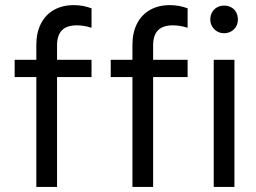

<svg xmlns="http://www.w3.org/2000/svg" viewBox="-20 -741 1015 761"><path d="M38.1 -503.9H342.8V-435.5H38.1ZM342.8 -708V-630.9Q312.5 -640.6 284.2 -640.6Q245.1 -640.6 225.6 -621.1Q206.1 -601.6 206.1 -560.5V0H124V-563.5Q124 -611.3 142.1 -647Q160.2 -682.6 193.8 -701.7Q227.5 -720.7 272.5 -720.7Q308.6 -720.7 342.8 -708ZM418.9 -503.9H723.6V-435.5H418.9ZM723.6 -708V-630.9Q693.4 -640.6 665 -640.6Q626 -640.6 606.4 -621.1Q586.9 -601.6 586.9 -560.5V0H504.9V-563.5Q504.9 -611.3 522.9 -647Q541 -682.6 574.7 -701.7Q608.4 -720.7 653.3 -720.7Q689.5 -720.7 723.6 -708ZM827.1 -503.9H909.2V0H827.1ZM813.5 -664.1Q813.5 -679.7 820.8 -692.4Q828.1 -705.1 840.3 -711.9Q852.5 -718.8 868.2 -718.8Q883.8 -718.8 896.5 -711.9Q909.2 -705.1 916 -692.4Q922.9 -679.7 922.9 -664.1Q922.9 -648.4 916 -636.2Q909.2 -624 896.5 -616.7Q883.8 -609.4 868.2 -609.4Q852.5 -609.4 840.3 -616.7Q828.1 -624 820.8 -636.2Q813.5 -648.4 813.5 -664.1Z"/></svg>

Font: Wanted Sans Std Variable
Style: Regular
Weight: 400
Designer: Original Design by Kil Hyung-jin and Kang Hanbin, Wanted Lab, Inc;
Foundry: Wanted Lab, Inc.
Version: Version 1.003;Glyphs 3.2 (3227)